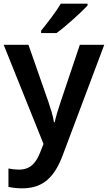

<svg xmlns="http://www.w3.org/2000/svg" viewBox="-20 -786 588 1046"><path d="M457 -756V-766H311C285 -721 234 -656 204 -619V-606H288C337 -641 423 -719 457 -756ZM0 -542 217 -2 199 44C178 98 147 138 85 138C62 138 40 135 26 132V232C44 236 68 240 101 240C220 240 279 173 322 59L548 -542H415L311 -233C298 -194 284 -150 278 -120H274C269 -155 256 -194 243 -233L135 -542Z"/></svg>

Font: Noto Sans Lao SemiBold
Style: Regular
Weight: 600
Designer: Monotype Design Team
Foundry: Monotype Imaging Inc.
Version: Version 2.003